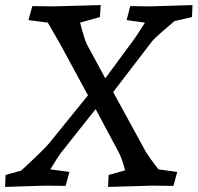

<svg xmlns="http://www.w3.org/2000/svg" viewBox="-35 -730 777 755"><path d="M311 -355 201 -558 153 -641 77 -651 92 -706Q158 -705 178 -705L361 -710L358 -663L280 -641Q297 -575 307 -555L379 -422L494 -578Q501 -587 535 -641L463 -651L477 -706Q528 -705 556 -705L722 -710L720 -663L651 -647Q582 -589 564 -569L410 -368L539 -132Q554 -108 588 -64L662 -54L647 1Q584 0 565 0L390 5L392 -42L457 -60Q443 -114 426 -142L341 -301L207 -132Q193 -114 163 -64L238 -54L223 1Q167 0 143 0L-15 5L-13 -42L48 -59Q138 -142 156 -164Z"/></svg>

Font: Andada SC
Style: Italic
Weight: 400
Italic angle: -8.29999°
Designer: Carolina Giovagnoli
Foundry: Carolina Giovagnoli
Version: Version 1.003